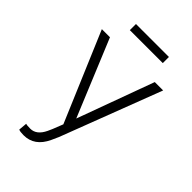

<svg xmlns="http://www.w3.org/2000/svg" viewBox="-258 -958 1062 1062"><g transform="rotate(45 273.5 -426.5)"><path d="M283.7 -261.2 448.2 -710.9H513.7L288.6 -121.6L269.5 -79.1Q227.5 10.3 143.1 10.3Q114.7 10.3 104 4.9L108.4 -44.9Q117.2 -41.5 143.6 -41.5Q191.9 -41.5 220.2 -101.1L232.4 -128.4L255.9 -188L34.2 -710.9H97.7ZM405.3 -816.4H147.5V-864.3H405.3Z"/></g></svg>

Font: Roboto Condensed Light
Style: Regular
Weight: 300
Designer: Google
Version: Version 2.134; 2016